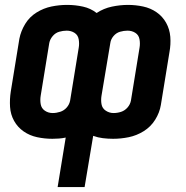

<svg xmlns="http://www.w3.org/2000/svg" viewBox="-20 -558 760 783"><path d="M443 -97Q426 -97 411.5 -106.5Q397 -116 394 -133Q391 -150 394 -168L430 -383Q432 -398 443 -411Q454 -424 469.5 -428.5Q485 -433 500 -433Q518 -433 532 -424Q546 -415 549 -397.5Q552 -380 549 -363L514 -148Q511 -132 500 -119.5Q489 -107 474 -102Q459 -97 443 -97ZM195 -97Q177 -97 163 -106.5Q149 -116 146 -133Q143 -150 146 -168L181 -383Q184 -398 195 -411Q206 -424 221.5 -428.5Q237 -433 252 -433Q270 -433 284 -424Q298 -415 301 -397.5Q304 -380 301 -363L266 -148Q263 -132 252 -119.5Q241 -107 225.5 -102Q210 -97 195 -97ZM215 205H325L360 -4Q379 3 399.5 5.5Q420 8 441 8H442Q473 8 505 1.5Q537 -5 566 -23Q595 -41 613 -70Q631 -99 636 -130L671 -345Q677 -377 674.5 -408Q672 -439 657.5 -465Q643 -491 618.5 -508Q594 -525 563.5 -531.5Q533 -538 502 -538Q470 -538 436.5 -531Q403 -524 374 -505Q350 -524 318.5 -531Q287 -538 254 -538H253Q222 -538 190 -531.5Q158 -525 129 -507Q100 -489 82.5 -460Q65 -431 59 -400L24 -185Q19 -153 21 -122Q23 -91 37.5 -65Q52 -39 76.5 -22Q101 -5 131.5 1.5Q162 8 193 8H194Q207 8 220.5 7Q234 6 248 3Z"/></svg>

Font: Iosevka Sparkle
Style: Bold Italic
Weight: 700
Italic angle: -9°
Designer: Belleve Invis
Foundry: Belleve Invis
Version: Version 4.5.0; ttfautohint (v1.8.3)